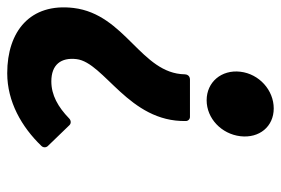

<svg xmlns="http://www.w3.org/2000/svg" viewBox="-140 -594 759 518"><g transform="rotate(-90 239.0 -335.5)"><path d="M171 -213C171 -207 176 -202 182 -202H283C294 -202 297 -211 297 -216C299 -334 459 -376 476 -516C490 -633 413 -695 300 -695C223 -695 155 -656 104 -603C99 -598 99 -591 103 -586L160 -527C165 -522 173 -523 178 -528C209 -558 241 -576 278 -576C323 -576 343 -550 338 -508C329 -433 168 -367 171 -213ZM130 -66C124 -15 156 24 205 24C254 24 298 -15 304 -66C310 -117 276 -157 227 -157C178 -157 136 -117 130 -66Z"/></g></svg>

Font: Falling Sky
Style: BdObl
Weight: 700
Designer: Paul D. Hunt
Foundry: Adobe Systems Incorporated
Version: Version 1.02